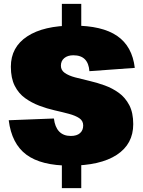

<svg xmlns="http://www.w3.org/2000/svg" viewBox="-20 -845 739 990"><path d="M299 -50H399V125H299ZM299 -825H399V-646H299ZM340 9Q192 9 116 -47.5Q40 -104 25 -225L258 -234Q263 -190 285 -167Q307 -144 345 -144Q376 -144 392.5 -158.5Q409 -173 409 -198Q409 -222 389 -235.5Q369 -249 335.5 -258Q302 -267 262 -276Q222 -285 182.5 -300Q143 -315 109.5 -339Q76 -363 56 -402.5Q36 -442 36 -501Q36 -602 120.5 -657.5Q205 -713 358 -713Q507 -713 584.5 -659.5Q662 -606 675 -495L441 -478Q438 -519 417.5 -539.5Q397 -560 358 -560Q329 -560 311.5 -545.5Q294 -531 294 -506Q294 -483 314 -469Q334 -455 367.5 -446Q401 -437 440.5 -428Q480 -419 520 -404.5Q560 -390 593 -366Q626 -342 646.5 -303Q667 -264 667 -205Q667 -102 582 -46.5Q497 9 340 9Z"/></svg>

Font: Pathway Extreme SemiCondensed Black
Style: Regular
Weight: 900
Width: 4
Version: Version 1.001;gftools[0.9.26]